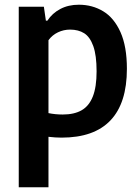

<svg xmlns="http://www.w3.org/2000/svg" viewBox="-20 -574 593 814"><path d="M59.5 -545.5H166L174.5 -486.5H181Q201.5 -518 235.8 -536Q270 -554 314 -554Q371.5 -554 417.5 -526.2Q463.5 -498.5 490.8 -437.8Q518 -377 518 -282.5Q518 -137 448.5 -63.8Q379 9.5 241 9.5Q215.5 9.5 185.5 6V220H59.5ZM389.5 -271.5Q389.5 -339.5 375.5 -378.5Q361.5 -417.5 337 -433Q312.5 -448.5 277 -448.5Q250 -448.5 225.8 -437Q201.5 -425.5 185.5 -403.5V-94.5Q214 -88.5 246 -88.5Q294.5 -88.5 326 -106.5Q357.5 -124.5 373.5 -164.8Q389.5 -205 389.5 -271.5Z"/></svg>

Font: Encode Sans Semi Condensed SmBd
Style: Regular
Weight: 600
Width: 4
Designer: Multiple Designers
Foundry: Impallari Type
Version: Version 2.000